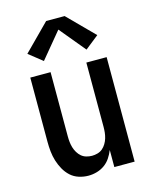

<svg xmlns="http://www.w3.org/2000/svg" viewBox="-116 -839 732 923"><g transform="rotate(-15 250.0 -377.5)"><path d="M209 8Q185 8 161.5 0.5Q138 -7 120.5 -23Q103 -39 91 -60.5Q79 -82 72 -105Q65 -128 62.5 -152Q60 -176 60 -200V-520H161V-200Q161 -186 162.5 -172Q164 -158 168 -144.5Q172 -131 179.5 -118.5Q187 -106 197.5 -97Q208 -88 222 -84Q236 -80 250 -80Q264 -80 278 -84Q292 -88 302.5 -97Q313 -106 320.5 -118.5Q328 -131 332 -144.5Q336 -158 337.5 -172Q339 -186 339 -200V-520H440V0H339V-85Q331 -65 319 -47Q307 -29 289.5 -16.5Q272 -4 251 2Q230 8 209 8ZM144 -580 76 -634 204 -763H296L424 -634L356 -580L250 -708Z"/></g></svg>

Font: Iosevka SS04 Semibold
Style: Regular
Weight: 600
Monospace: yes
Designer: Belleve Invis
Foundry: Belleve Invis
Version: Version 19.0.0; ttfautohint (v1.8.4)